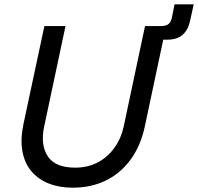

<svg xmlns="http://www.w3.org/2000/svg" viewBox="-20 -861 919 891"><path d="M317 10Q255 10 206 -9.5Q157 -29 125.5 -66.5Q94 -104 84 -159Q74 -214 89 -286L186 -740H284L185 -274Q167 -189 201.5 -136Q236 -83 329 -83Q387 -83 433 -107Q479 -131 510.5 -174.5Q542 -218 554 -274L653 -740H751L652 -274Q633 -185 586.5 -121Q540 -57 471.5 -23.5Q403 10 317 10ZM790 -841H879L862 -764Q853 -722 827.5 -699.5Q802 -677 758 -677H642L655 -740H726Q750 -740 762 -749.5Q774 -759 778 -781Z"/></svg>

Font: Be Vietnam Pro Variable Thin
Style: Italic
Weight: 100
Italic angle: -12°
Designer: Lam Bao, Tony Le, Vietanh Nguyen
Foundry: Yellow Type Foundry
Version: Version 1.002